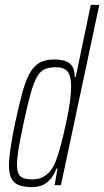

<svg xmlns="http://www.w3.org/2000/svg" viewBox="-20 -763 429 791"><path d="M114 8Q80 8 58.5 0Q37 -8 27 -27.5Q17 -47 17 -81Q17 -110 23.5 -153.5Q30 -197 42 -255Q59 -335 73.5 -386.5Q88 -438 105.5 -466.5Q123 -495 146.5 -506.5Q170 -518 205 -518Q232 -518 250.5 -511Q269 -504 278.5 -488.5Q288 -473 288 -446H292L354 -743H389L231 0H205L217 -69H213Q199 -35 181.5 -18.5Q164 -2 146.5 3Q129 8 114 8ZM114 -24Q137 -24 155.5 -33Q174 -42 188.5 -60.5Q203 -79 212 -105Q219 -124 227 -152.5Q235 -181 243 -215Q251 -249 258 -284Q265 -319 269 -350.5Q273 -382 273 -406Q273 -450 258.5 -468Q244 -486 210 -486Q183 -486 164.5 -478Q146 -470 132.5 -446.5Q119 -423 106 -377Q93 -331 77 -255Q64 -194 57 -153Q50 -112 50 -86Q50 -60 57 -46.5Q64 -33 78.5 -28.5Q93 -24 114 -24Z"/></svg>

Font: Saira UltraCondensed Thin
Style: Italic
Weight: 250
Width: 1
Italic angle: -12°
Designer: Hector Gatti with collaboration of the Omnibus-Type team
Foundry: Omnibus-Type
Version: Version 1.101